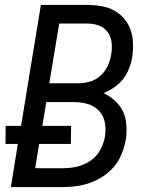

<svg xmlns="http://www.w3.org/2000/svg" viewBox="-20 -755 616 775"><path d="M24 0H236Q269 0 302.5 -6Q336 -12 368.5 -27.5Q401 -43 427.5 -68.5Q454 -94 468 -126.5Q482 -159 488 -192Q494 -231 487.5 -269.5Q481 -308 456 -336Q431 -364 398 -379Q428 -391 454.5 -413Q481 -435 495 -465Q509 -495 514 -526Q519 -559 516 -593Q513 -627 498 -655Q483 -683 457.5 -702Q432 -721 399.5 -728Q367 -735 333 -735H145L65 -247H3L2 -174H52ZM179 -419 219 -660H333Q357 -660 379 -652Q401 -644 414.5 -625.5Q428 -607 430.5 -583Q433 -559 429 -535Q425 -512 415 -489.5Q405 -467 385.5 -449.5Q366 -432 342.5 -425.5Q319 -419 296 -419ZM122 -76 138 -174H266L267 -247H151L167 -343H277Q306 -343 333 -335.5Q360 -328 379 -308.5Q398 -289 403 -261.5Q408 -234 404 -205Q399 -177 385 -150.5Q371 -124 345.5 -106.5Q320 -89 291.5 -82.5Q263 -76 235 -76Z"/></svg>

Font: Iosevka Sparkle
Style: Italic
Weight: 400
Italic angle: -9°
Designer: Belleve Invis
Foundry: Belleve Invis
Version: Version 4.5.0; ttfautohint (v1.8.3)